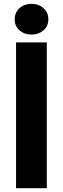

<svg xmlns="http://www.w3.org/2000/svg" viewBox="-20 -985 330 1005"><path d="M225 0H64V-763H225ZM57 -884Q57 -920 82.5 -942.5Q108 -965 145 -965Q182 -965 207.5 -942.5Q233 -920 233 -884Q233 -848 207.5 -826Q182 -804 145 -804Q108 -804 82.5 -826Q57 -848 57 -884Z"/></svg>

Font: Open Sauce Sans ExtraBold
Style: Regular
Weight: 800
Designer: Alfredo Marco Pradil
Foundry: Creative Sauce Fz LLC
Version: Version 1.477